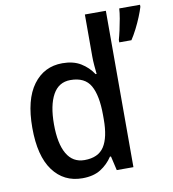

<svg xmlns="http://www.w3.org/2000/svg" viewBox="-85 -927 827 919"><g transform="rotate(-10 328.5 -468.0)"><path d="M242 -83Q152 -83 99.5 -154Q47 -225 47 -362Q47 -499 100 -570.5Q153 -642 242 -642Q295 -642 331 -620Q367 -598 390 -563H395Q393 -581 391 -605Q389 -629 389 -648V-853H491V-93H410L394 -162H389Q366 -127 331 -105Q296 -83 242 -83ZM267 -167Q334 -167 362.5 -211Q391 -255 391 -343V-364Q391 -459 363.5 -507.5Q336 -556 266 -556Q209 -556 180.5 -504.5Q152 -453 152 -361Q152 -267 181 -217Q210 -167 267 -167ZM657 -843Q651 -823 640 -796Q629 -769 615 -741.5Q601 -714 587 -693H528V-705Q533 -722 539 -749Q545 -776 550 -804.5Q555 -833 556 -853H657Z"/></g></svg>

Font: Noto Sans Telugu UI SemiCondensed Medium
Style: Regular
Weight: 500
Width: 4
Designer: Jelle Bosma - Monotype Design Team
Foundry: Monotype Imaging Inc.
Version: Version 2.005; ttfautohint (v1.8.4.7-5d5b)